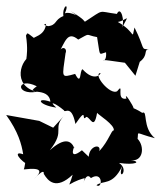

<svg xmlns="http://www.w3.org/2000/svg" viewBox="-21 -576 527 621"><path d="M244 -90C194 -51 224 -116 219 -98C209 -121 188 -133 140 -90C195 -159 142 -157 192 -208L151 -163L106 -185L-1 -204C38 -150 49 -109 54 -77C18 -90 44 -55 75 -40C61 -93 62 -42 56 -28C122 -36 112 -18 88 4C131 -42 118 -7 121 -13C134 9 160 40 214 -11C200 41 190 17 253 0C242 46 254 -27 273 0C313 -25 311 37 291 23C312 6 343 26 374 -38C357 14 400 -25 364 -49C417 -41 438 -53 402 -58C442 -52 448 -102 424 -127C428 -154 414 -146 480 -129C438 -164 458 -221 439 -211C411 -230 381 -235 411 -226C412 -231 378 -285 388 -257C351 -250 383 -313 358 -281C335 -267 278 -337 304 -340C305 -334 282 -312 246 -352C236 -349 243 -296 222 -337C175 -324 180 -323 191 -404C198 -420 178 -432 168 -403C190 -441 197 -477 232 -448C274 -471 253 -463 293 -456C304 -393 296 -399 322 -407C326 -364 293 -387 333 -380L383 -373L417 -331L431 -376C460 -398 442 -414 460 -417C433 -416 449 -418 414 -487C404 -443 419 -472 360 -505C389 -510 401 -537 374 -487C383 -508 370 -559 357 -531C293 -539 319 -548 254 -506C248 -508 260 -508 208 -540C248 -510 212 -541 189 -533C205 -570 180 -558 184 -524C153 -512 165 -493 130 -491C147 -491 108 -494 128 -499C123 -443 48 -463 112 -435C59 -476 70 -471 63 -461C76 -377 47 -368 83 -398C45 -386 17 -299 98 -279C27 -267 33 -329 98 -297C52 -264 137 -299 142 -247C94 -263 103 -236 161 -228C134 -252 159 -242 186 -219C188 -208 210 -241 223 -175C265 -237 240 -178 258 -198C271 -198 283 -152 293 -211C298 -204 351 -172 347 -154C339 -156 332 -122 300 -87C308 -112 268 -106 266 -69Z"/></svg>

Font: Asimov Aggro
Style: Condensed
Weight: 500
Designer: Google
Version: Version 2.000980; 2014